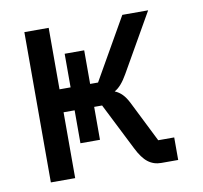

<svg xmlns="http://www.w3.org/2000/svg" viewBox="-66 -621 733 692"><g transform="rotate(-10 300.0 -275.0)"><path d="M66 -550H155V-325H195.5V-448H267V-325H296L424.5 -550H519L397.5 -337.5Q374 -296 349.5 -283Q364.5 -277 376.5 -264.8Q388.5 -252.5 399 -231.5L473.5 -82.5H532V0H470Q442.5 0 421.8 -16Q401 -32 382.5 -69.5L296 -241H267V-120.5H195.5V-241H155V0H66Z"/></g></svg>

Font: JuliaMono Medium
Style: Regular
Weight: 500
Monospace: yes
Designer: cormullion
Foundry: corm
Version: Version 0.054; ttfautohint (v1.8.4)